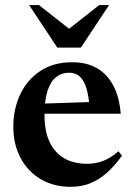

<svg xmlns="http://www.w3.org/2000/svg" viewBox="-20 -710 516 742"><path d="M259 -469.5Q315.5 -469.5 355.5 -446Q395.5 -422.5 418.5 -378.2Q441.5 -334 446.5 -270.5H126.5L127 -309L384.5 -317.5L326 -293.5Q323 -339.5 313.8 -369.5Q304.5 -399.5 288.2 -414.2Q272 -429 247 -429Q218.5 -429 197.2 -412.5Q176 -396 164 -360Q152 -324 152 -265Q152 -202.5 172 -160.8Q192 -119 228.8 -98Q265.5 -77 316 -77Q338.5 -77 359 -82Q379.5 -87 399 -97.8Q418.5 -108.5 437.5 -125.5L451.5 -108.5Q422.5 -68 392 -41.2Q361.5 -14.5 327.5 -1.2Q293.5 12 254 12Q188 12 138 -17.2Q88 -46.5 59.8 -99Q31.5 -151.5 31.5 -221Q31.5 -288.5 58 -345Q84.5 -401.5 135.5 -435.5Q186.5 -469.5 259 -469.5ZM266.5 -583.5H227.5L363.5 -690.5H401.5L292.5 -526H201.5L92.5 -690.5H130.5Z"/></svg>

Font: Newsreader 36pt SemiBold
Style: Regular
Weight: 600
Designer: Hugues Gentile
Foundry: Production Type
Version: Version 1.003